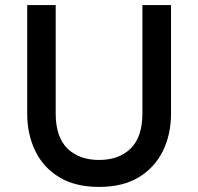

<svg xmlns="http://www.w3.org/2000/svg" viewBox="-20 -720 780 755"><path d="M369.5 15Q276 15 213.2 -23Q150.5 -61 118.8 -126.2Q87 -191.5 87 -273V-700H199V-274Q199 -181.5 245 -136.2Q291 -91 369.5 -91Q448 -91 494 -136.2Q540 -181.5 540 -274V-700H652.5V-273Q652.5 -192 620.8 -126.8Q589 -61.5 526.2 -23.2Q463.5 15 369.5 15Z"/></svg>

Font: Geologica Thin Roman
Style: Regular
Weight: 400
Version: Version 1.010;gftools[0.9.28]